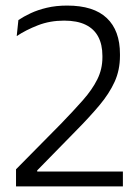

<svg xmlns="http://www.w3.org/2000/svg" viewBox="-20 -669 503 689"><path d="M37.5 0V-61.5L198 -224Q244 -271.5 277.5 -309.5Q311 -347.5 329.2 -384.2Q347.5 -421 347.5 -463V-468.5Q347.5 -509 332.5 -537.2Q317.5 -565.5 287.2 -580.2Q257 -595 210 -595Q159 -595 116 -578.2Q73 -561.5 40 -539.5L46 -597Q64.5 -609.5 90 -621.5Q115.5 -633.5 148.2 -641.2Q181 -649 221 -649Q316 -649 363.2 -604.2Q410.5 -559.5 410.5 -475V-468.5Q410.5 -417.5 391.2 -375.2Q372 -333 336.5 -290.8Q301 -248.5 251.5 -198.5L113.5 -57.5V-40.5L88 -53.5H421V0Z"/></svg>

Font: Anek Telugu Medium Light
Style: Regular
Weight: 300
Version: Version 1.003